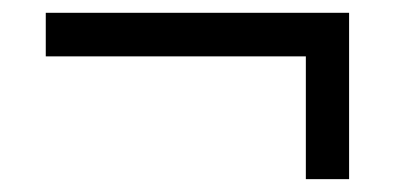

<svg xmlns="http://www.w3.org/2000/svg" viewBox="-20 -406 612 297"><path d="M50.8 -386.2V-318.8H453.1V-128.9H520V-386.2Z"/></svg>

Font: Open Sans
Style: Regular
Weight: 400
Foundry: Ascender Corporation
Version: Version 1.100;PS 001.100;hotconv 1.0.88;makeotf.lib2.5.64775